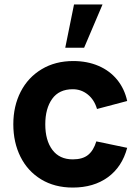

<svg xmlns="http://www.w3.org/2000/svg" viewBox="-20 -830 623 865"><path d="M442 -810H313.5L274 -615H359ZM40 -270Q40 -352 73.2 -416.8Q106.5 -481.5 167.8 -518.2Q229 -555 310 -555Q373 -555 423.8 -533.2Q474.5 -511.5 507.8 -470.8Q541 -430 553 -375L417 -339Q405 -380.5 375.5 -404.2Q346 -428 308 -428Q246 -428 215 -384.5Q184 -341 184 -270Q184 -197.5 216 -154.8Q248 -112 308 -112Q352 -112 376.8 -132Q401.5 -152 414 -193L553 -164Q530 -78 466 -31.5Q402 15 308 15Q226 15 165.2 -22Q104.5 -59 72.2 -123.8Q40 -188.5 40 -270Z"/></svg>

Font: Hauora ExtraBold
Style: Regular
Weight: 800
Designer: Wayne Shih
Foundry: WCYS
Version: Version 1.001